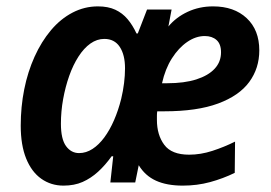

<svg xmlns="http://www.w3.org/2000/svg" viewBox="-20 -572 851 602"><path d="M179 10Q140 10 109.5 -11.5Q79 -33 62 -75Q45 -117 45 -178Q45 -237 56 -292Q67 -347 88.5 -394.5Q110 -442 140 -477.5Q170 -513 207.5 -532.5Q245 -552 287 -552Q319 -552 341.5 -541.5Q364 -531 380 -512Q396 -493 408 -467H412L441 -542H518L508 -489Q532 -518 568.5 -535Q605 -552 648 -552Q714 -552 753.5 -515Q793 -478 793 -414Q793 -358 761.5 -315Q730 -272 664 -247.5Q598 -223 495 -223H473Q472 -216 472 -209.5Q472 -203 472 -196Q472 -149 495 -118Q518 -87 573 -87Q609 -87 646 -99Q683 -111 717 -128L716 -30Q679 -12 638.5 -1Q598 10 553 10Q503 10 469 -5.5Q435 -21 415 -54L404 0H326L335 -82H330Q310 -54 287.5 -33.5Q265 -13 239 -1.5Q213 10 179 10ZM228 -92Q250 -92 270 -105Q290 -118 307 -141Q324 -164 337.5 -195Q351 -226 360 -262Q366 -287 369 -311.5Q372 -336 372 -358Q372 -400 355.5 -425Q339 -450 307 -450Q284 -450 263.5 -435.5Q243 -421 226 -394.5Q209 -368 197 -334Q185 -300 178 -261.5Q171 -223 171 -184Q171 -136 187 -114Q203 -92 228 -92ZM504 -311Q558 -311 595.5 -323Q633 -335 653 -356.5Q673 -378 673 -408Q673 -434 659 -446.5Q645 -459 622 -459Q594 -459 567 -440.5Q540 -422 519 -389Q498 -356 488 -311Z"/></svg>

Font: Noto Sans Display SemiBold
Style: Italic
Weight: 600
Italic angle: -12°
Designer: Monotype Design Team
Foundry: Monotype Imaging Inc.
Version: Version 2.003